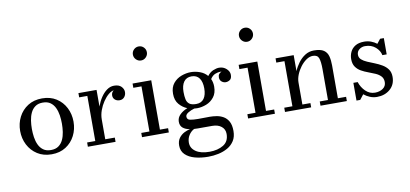

<svg xmlns="http://www.w3.org/2000/svg" viewBox="-87 -1061 3465 1622"><g transform="rotate(-10 1646.0 -250.0)"><path d="M55.5 -230Q55.5 -295 83.5 -349.5Q111.5 -404 163 -436.8Q214.5 -469.5 285 -469.5Q355.5 -469.5 406.8 -436.8Q458 -404 485.8 -349.5Q513.5 -295 513.5 -230Q513.5 -165 485.8 -110.5Q458 -56 406.8 -23Q355.5 10 285 10Q214.5 10 163 -23Q111.5 -56 83.5 -110.5Q55.5 -165 55.5 -230ZM156 -230Q156 -195 161.2 -159Q166.5 -123 180.5 -93Q194.5 -63 219.8 -44.8Q245 -26.5 285 -26.5Q325 -26.5 350.2 -44.8Q375.5 -63 389.5 -93Q403.5 -123 408.8 -159Q414 -195 414 -230Q414 -265.5 408.8 -301.2Q403.5 -337 389.5 -367Q375.5 -397 350.2 -415.2Q325 -433.5 285 -433.5Q245 -433.5 219.8 -415.2Q194.5 -397 180.5 -367Q166.5 -337 161.2 -301.2Q156 -265.5 156 -230Z M596 -36.5H666V-423.5H596V-460H751.5V-317.5Q765.5 -357.5 788.2 -392.2Q811 -427 840 -448.2Q869 -469.5 902.5 -469.5Q944 -469.5 964.5 -448.2Q985 -427 985 -401.5Q985 -376 969.8 -358Q954.5 -340 929.5 -340Q905 -340 889 -354Q873 -368 873 -390.5Q873 -404.5 878.8 -414.8Q884.5 -425 894 -431.5Q872.5 -429 848 -408.5Q823.5 -388 801.5 -355.5Q779.5 -323 765.5 -284.2Q751.5 -245.5 751.5 -206V-36.5H833.5V0H596Z M1105.5 -700Q1105.5 -725 1123.2 -742.5Q1141 -760 1165.5 -760Q1190.5 -760 1208 -742.5Q1225.5 -725 1225.5 -700Q1225.5 -675.5 1208 -657.5Q1190.5 -639.5 1165.5 -639.5Q1141 -639.5 1123.2 -657.5Q1105.5 -675.5 1105.5 -700ZM1060.5 -36.5H1130.5V-423.5H1060.5V-460H1220.5V-36.5H1290.5V0H1060.5Z M1389 -74Q1389 -108.5 1415 -134.2Q1441 -160 1480 -175Q1440 -191 1411 -225Q1382 -259 1382 -315Q1382 -370.5 1410 -404.5Q1438 -438.5 1479.2 -454Q1520.5 -469.5 1561 -469.5Q1599 -469.5 1637.5 -455.8Q1676 -442 1701.5 -412Q1723.5 -441.5 1752.2 -453.2Q1781 -465 1802.5 -465Q1839.5 -465 1865.2 -441.5Q1891 -418 1891 -389.5Q1891 -357.5 1874 -346Q1857 -334.5 1838 -334.5Q1819.5 -334.5 1803.5 -347.5Q1787.5 -360.5 1787.5 -385Q1787.5 -403 1796.5 -413.5Q1805.5 -424 1818 -428.5Q1812 -429.5 1805.5 -429.5Q1787.5 -429.5 1763.5 -420.2Q1739.5 -411 1721 -382Q1735 -352.5 1735 -315Q1735 -260 1708.2 -225.8Q1681.5 -191.5 1641.5 -175.8Q1601.5 -160 1561 -160Q1549 -160 1537 -161.5Q1508.5 -153.5 1484 -138.8Q1459.5 -124 1459.5 -106Q1459.5 -80 1486.2 -74.8Q1513 -69.5 1554 -69.5Q1580.5 -69.5 1606.5 -70Q1632.5 -70.5 1654 -70.5Q1682 -70.5 1712.8 -65.5Q1743.5 -60.5 1770.2 -45Q1797 -29.5 1813.8 0.8Q1830.5 31 1830.5 82Q1830.5 132 1808.8 166.2Q1787 200.5 1751 221Q1715 241.5 1671.5 250.8Q1628 260 1584 260Q1521.5 260 1470 246Q1418.5 232 1387.8 202Q1357 172 1357 125Q1357 85.5 1375.8 60.2Q1394.5 35 1421 21.5Q1447.5 8 1471.5 4Q1432.5 -3 1410.8 -21.5Q1389 -40 1389 -74ZM1472 -315Q1472 -278 1477.8 -251.5Q1483.5 -225 1502.5 -210.8Q1521.5 -196.5 1561 -196.5Q1605.5 -196.5 1627.8 -228Q1650 -259.5 1650 -315Q1650 -370.5 1627.8 -402Q1605.5 -433.5 1561 -433.5Q1517 -433.5 1494.5 -402Q1472 -370.5 1472 -315ZM1442 114.5Q1442 162 1484.2 191.2Q1526.5 220.5 1602 220.5Q1672.5 220.5 1720.8 191Q1769 161.5 1769 96.5Q1769 56.5 1739.5 32.8Q1710 9 1661 9H1537.5Q1520.5 9 1506 8Q1477.5 23 1459.8 51.2Q1442 79.5 1442 114.5Z M2015.5 -700Q2015.5 -725 2033.2 -742.5Q2051 -760 2075.5 -760Q2100.5 -760 2118 -742.5Q2135.5 -725 2135.5 -700Q2135.5 -675.5 2118 -657.5Q2100.5 -639.5 2075.5 -639.5Q2051 -639.5 2033.2 -657.5Q2015.5 -675.5 2015.5 -700ZM1970.5 -36.5H2040.5V-423.5H1970.5V-460H2130.5V-36.5H2200.5V0H1970.5Z M2287 -36.5H2357V-423.5H2287V-460H2442.5V-323Q2457.5 -359.5 2482.5 -393Q2507.5 -426.5 2541.2 -448Q2575 -469.5 2617 -469.5Q2674.5 -469.5 2702 -450.2Q2729.5 -431 2738.2 -397Q2747 -363 2747 -319.5V-36.5H2817.5V0H2591.5V-36.5H2662V-301Q2662 -364 2651.2 -395Q2640.5 -426 2600.5 -426Q2572 -426 2544 -406.8Q2516 -387.5 2493 -357Q2470 -326.5 2456.2 -291.8Q2442.5 -257 2442.5 -225.5V-36.5H2511.5V0H2287Z M2930.5 10H2898.5V-142H2935.5Q2950.5 -95 2984.8 -61.8Q3019 -28.5 3065 -28.5Q3104.5 -28.5 3132.8 -48Q3161 -67.5 3161 -102.5Q3161 -133.5 3143.2 -152.5Q3125.5 -171.5 3097.5 -184Q3069.5 -196.5 3038 -207.8Q3006.5 -219 2978.5 -234.8Q2950.5 -250.5 2932.8 -276Q2915 -301.5 2915 -342.5Q2915 -374.5 2928.5 -403.5Q2942 -432.5 2971.5 -450.8Q3001 -469 3048 -469Q3079 -469 3106.5 -458.8Q3134 -448.5 3155.5 -431.5L3185.5 -469.5H3217.5V-330H3180.5Q3173 -369.5 3137.8 -400Q3102.5 -430.5 3049 -430.5Q3020.5 -430.5 2999 -413.5Q2977.5 -396.5 2977.5 -368.5Q2977.5 -343.5 2996 -327Q3014.5 -310.5 3043.8 -298Q3073 -285.5 3105.5 -272.8Q3138 -260 3167.2 -242.8Q3196.5 -225.5 3215 -199.8Q3233.5 -174 3233.5 -135Q3233.5 -68.5 3188.2 -29.2Q3143 10 3075.5 10Q3044.5 10 3015.8 -1.5Q2987 -13 2963.5 -32.5Z"/></g></svg>

Font: Bodoni* 06pt
Style: Regular
Weight: 400
Version: Version 2.3